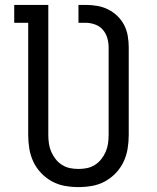

<svg xmlns="http://www.w3.org/2000/svg" viewBox="-20 -755 640 783"><path d="M300 8Q272 8 244 3Q216 -2 191.5 -15.5Q167 -29 147.5 -49.5Q128 -70 116 -95.5Q104 -121 99.5 -149Q95 -177 95 -205V-662H38V-735H177V-205Q177 -187 179.5 -169.5Q182 -152 189 -136Q196 -120 207 -106Q218 -92 233 -82.5Q248 -73 265 -69.5Q282 -66 300 -66Q318 -66 335 -69.5Q352 -73 367 -82.5Q382 -92 393 -106Q404 -120 411 -136Q418 -152 420.5 -169.5Q423 -187 423 -205V-562Q423 -581 417.5 -600Q412 -619 399.5 -633.5Q387 -648 368 -655Q349 -662 330 -662H300V-735H330Q353 -735 376.5 -731Q400 -727 421 -716.5Q442 -706 459 -689.5Q476 -673 486.5 -652.5Q497 -632 501 -608.5Q505 -585 505 -562V-205Q505 -177 500.5 -149Q496 -121 484 -95.5Q472 -70 452.5 -49.5Q433 -29 408.5 -15.5Q384 -2 356 3Q328 8 300 8Z"/></svg>

Font: Iosevka Plex Etoile
Style: Regular
Weight: 400
Designer: Belleve Invis
Foundry: Belleve Invis
Version: Version 25.1.1; ttfautohint (v1.8.4)